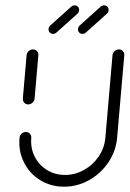

<svg xmlns="http://www.w3.org/2000/svg" viewBox="-20 -705 489 725"><path d="M86.3 -310.7Q80.4 -310.7 75.6 -313.7Q70.7 -316.7 68.3 -321.9Q65.9 -327 66.3 -333L80.4 -496.3Q80.7 -502.2 84.3 -507.4Q87.8 -512.6 93.1 -515.6Q98.5 -518.5 104.4 -518.5Q110.4 -518.5 115.4 -515.6Q120.4 -512.6 122.8 -507.4Q125.2 -502.2 124.8 -496.3L110.7 -333Q110.4 -327 106.9 -321.9Q103.3 -316.7 97.8 -313.7Q92.2 -310.7 86.3 -310.7ZM428.9 -518.5Q434.8 -518.5 439.8 -515.6Q444.8 -512.6 447.2 -507.4Q449.6 -502.2 449.3 -496.3L422.2 -184.4Q417.8 -134.4 389.3 -92Q360.7 -49.6 316.3 -24.8Q271.9 0 221.9 0Q171.9 0 131.7 -24.8Q91.5 -49.6 70.4 -92Q49.3 -134.4 53.7 -184.4Q54.1 -190.4 57.4 -195.6Q60.7 -200.7 66.3 -203.7Q71.9 -206.7 77.8 -206.7Q83.7 -206.7 88.5 -203.7Q93.3 -200.7 95.9 -195.6Q98.5 -190.4 98.1 -184.4Q94.8 -146.3 110.7 -114.3Q126.7 -82.2 157 -63.3Q187.4 -44.4 225.6 -44.4Q263.3 -44.4 297.2 -63.3Q331.1 -82.2 352.8 -114.3Q374.4 -146.3 377.8 -184.4L404.8 -496.3Q405.2 -502.2 408.7 -507.4Q412.2 -512.6 417.6 -515.6Q423 -518.5 428.9 -518.5ZM262.2 -684.8Q269.6 -684.8 274.6 -679.3Q279.6 -673.7 278.9 -666.3Q278.5 -662.6 276.9 -659.1Q275.2 -655.6 272.2 -653L193.7 -582.6Q187.4 -577 180 -577Q172.6 -577 167.6 -582.6Q162.6 -588.1 163.3 -595.6Q163.7 -599.3 165.4 -602.8Q167 -606.3 170 -608.9L248.5 -679.3Q254.8 -684.8 262.2 -684.8ZM373.3 -684.8Q380.7 -684.8 385.7 -679.3Q390.7 -673.7 390 -666.3Q389.6 -662.6 388 -659.1Q386.3 -655.6 383.3 -653L304.8 -582.6Q298.5 -577 291.1 -577Q283.7 -577 278.7 -582.6Q273.7 -588.1 274.4 -595.6Q274.8 -599.3 276.5 -602.8Q278.1 -606.3 281.1 -608.9L359.6 -679.3Q365.9 -684.8 373.3 -684.8Z"/></svg>

Font: 26F Galaxy Sans Oblique
Style: Regular
Weight: 400
Italic angle: -5°
Designer: C₂₉H₂₅N₃O₅
Version: Version 1.200;FEAKit 1.0